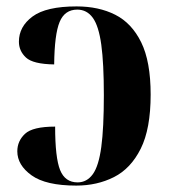

<svg xmlns="http://www.w3.org/2000/svg" viewBox="-20 -569 533 599"><path d="M218 10Q123 10 78.5 -22Q34 -54 34 -97Q34 -129 58 -151.5Q82 -174 152 -174Q152 -77 167.5 -38.5Q183 0 222 0Q251 0 269.5 -25.5Q288 -51 296 -110.5Q304 -170 304 -272Q304 -371 296 -429.5Q288 -488 269.5 -513.5Q251 -539 221 -539Q182 -539 166 -500.5Q150 -462 149 -368Q83 -369 61 -389.5Q39 -410 39 -439Q39 -486 81.5 -517.5Q124 -549 219 -549Q288 -549 339.5 -523Q391 -497 420.5 -437Q450 -377 450 -274Q450 -167 419 -105Q388 -43 335.5 -16.5Q283 10 218 10Z"/></svg>

Font: Noto Serif Display SemiCondensed
Style: Bold
Weight: 700
Width: 4
Designer: Monotype Design Team
Foundry: Monotype Imaging Inc.
Version: Version 2.009